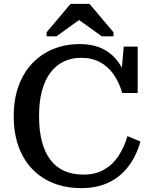

<svg xmlns="http://www.w3.org/2000/svg" viewBox="-20 -956 790 993"><path d="M399 -657Q349 -657 309 -637.5Q269 -618 240.5 -580Q212 -542 197 -486Q182 -430 182 -355Q182 -280 197 -223.5Q212 -167 241 -129Q270 -91 312.5 -72Q355 -53 411 -53Q474 -53 519 -79Q564 -105 593.5 -150.5Q623 -196 639 -252L706 -224Q686 -151 645 -96.5Q604 -42 543 -12.5Q482 17 400 17Q322 17 258 -8Q194 -33 147.5 -81Q101 -129 76 -198Q51 -267 51 -355Q51 -443 76.5 -512.5Q102 -582 148.5 -630Q195 -678 257 -703Q319 -728 391 -728Q462 -728 512 -703Q562 -678 594 -632Q626 -586 638 -520L605 -547L620 -715H692V-475H612Q596 -531 567.5 -571.5Q539 -612 497 -634.5Q455 -657 399 -657ZM443 -936H345L221 -789V-768H272L424 -878L356 -876L507 -768H567V-789Z"/></svg>

Font: Roboto Serif Medium
Style: Regular
Weight: 500
Designer: Greg Gazdowicz
Foundry: Commercial Type
Version: Version 1.008